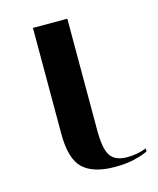

<svg xmlns="http://www.w3.org/2000/svg" viewBox="-89 -600 556 674"><g transform="rotate(-15 189.5 -263.0)"><path d="M247 10Q288 10 318.5 2.5Q349 -5 367 -14V-25Q334 -12 297 -12Q254 -12 236.5 -37Q219 -62 219 -130V-536H94V-150Q94 -60 131 -25Q168 10 247 10Z"/></g></svg>

Font: Noto Serif Display Semi
Style: Regular
Weight: 600
Designer: Monotype Design Team
Foundry: Monotype Imaging Inc.
Version: Version 1.900